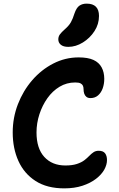

<svg xmlns="http://www.w3.org/2000/svg" viewBox="-20 -1027 654 1057"><path d="M334 10Q239 10 176 -30.5Q113 -71 81.5 -140.5Q50 -210 50 -298Q50 -379 78.5 -453Q107 -527 157 -585Q207 -643 273 -677Q339 -711 413 -711Q464 -711 494.5 -697Q525 -683 539.5 -656Q554 -629 554 -593Q554 -565 545.5 -541Q537 -517 520 -502Q503 -487 478 -487Q464 -487 455.5 -494Q447 -501 443.5 -512Q440 -523 440 -536Q440 -547 436.5 -555Q433 -563 423.5 -568Q414 -573 394 -573Q347 -573 308 -549.5Q269 -526 241 -486.5Q213 -447 197 -398Q181 -349 181 -298Q181 -210 224 -163Q267 -116 340 -116Q378 -116 403.5 -124.5Q429 -133 444.5 -145Q460 -157 471.5 -169Q483 -181 495 -189Q507 -197 523 -197Q548 -197 558.5 -183Q569 -169 569 -146Q569 -120 554 -93Q539 -66 508.5 -42.5Q478 -19 434 -4.5Q390 10 334 10ZM356 -769Q329 -769 315 -780.5Q301 -792 301 -810Q301 -826 310 -838Q319 -850 336 -865Q360 -886 370.5 -905Q381 -924 390 -953Q401 -985 417.5 -996Q434 -1007 457 -1007Q491 -1007 508 -990Q525 -973 525 -939Q525 -894 500 -855.5Q475 -817 436 -793Q397 -769 356 -769Z"/></svg>

Font: Shantell Sans SemiBold
Style: Regular
Weight: 600
Designer: Stephen Nixon, Anya Danilova, Shantell Martin
Foundry: Arrow Type
Version: Version 1.011;[c5ecc13dd]